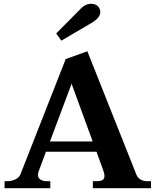

<svg xmlns="http://www.w3.org/2000/svg" viewBox="-20 -991 820 1011"><path d="M303 -777 276 -815 398 -938Q427 -971 459 -971Q483 -971 495.5 -958Q508 -945 508 -928Q508 -912 496 -897.5Q484 -883 460 -869ZM775 -37V0H469V-37H489Q511 -37 520.5 -43.5Q530 -50 530 -64Q530 -78 523 -96L488 -192H222L183 -87Q180 -78 180 -70Q180 -54 193 -45.5Q206 -37 224 -37H245V0H4V-37H20Q41 -37 61 -46.5Q81 -56 88 -74L326 -680L440 -721L698 -72Q705 -54 720.5 -45.5Q736 -37 754 -37ZM468 -246 357 -550 243 -246Z"/></svg>

Font: Taviraj SemiBold
Style: Regular
Weight: 600
Designer: Katatrad Team
Foundry: CadsonDemak
Version: Version 1.001